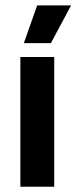

<svg xmlns="http://www.w3.org/2000/svg" viewBox="-20 -706 288 726"><path d="M57 0V-490.5H185V0ZM120.5 -685.5H248V-684L172.5 -543H70.5V-544Z"/></svg>

Font: Anek Gurmukhi Medium SemiBold
Style: Regular
Weight: 600
Version: Version 1.003